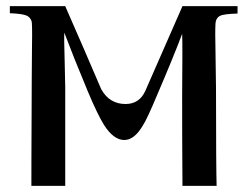

<svg xmlns="http://www.w3.org/2000/svg" viewBox="-20 -604 804 624"><path d="M752 -560C752 -576 752 -584 752 -584H573L452 -308C439 -280 418 -266 388 -266C353 -266 327 -282 309 -314C271 -403 232 -493 192 -584H12V-561C41 -560 60 -557 69 -552C75 -549 80 -543 83 -534C84 -529 85 -503 84 -455C83 -352 83 -300 83 -300C82 -117 82 -17 82 0H192V-320C192 -335 191 -366 190 -413C189 -454 188 -483 189 -498C209 -445 234 -382 265 -308C287 -255 305 -219 318 -198C339 -165 361 -149 384 -149C405 -149 425 -164 443 -194C452 -207 468 -241 491 -296C527 -380 554 -446 572 -494C573 -468 573 -403 572 -298C572 -213 572 -113 573 0H684C683 -31 682 -137 682 -318C682 -333 681 -381 680 -462C679 -505 680 -529 681 -533C683 -542 687 -548 694 -552C703 -557 723 -559 752 -560Z"/></svg>

Font: GFS Nicefore
Style: Regular
Weight: 400
Designer: George Matthiopoulos
Foundry: George Matthiopoulos
Version: Version 1.0